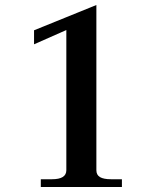

<svg xmlns="http://www.w3.org/2000/svg" viewBox="-20 -747 637 767"><path d="M143 -31H188Q245 -31 245 -67V-627L116 -570V-626L365 -727V-67Q365 -48 379.5 -39.5Q394 -31 423 -31H467V0H143Z"/></svg>

Font: Taviraj Medium
Style: Regular
Weight: 500
Designer: Katatrad Team
Foundry: CadsonDemak
Version: Version 1.030